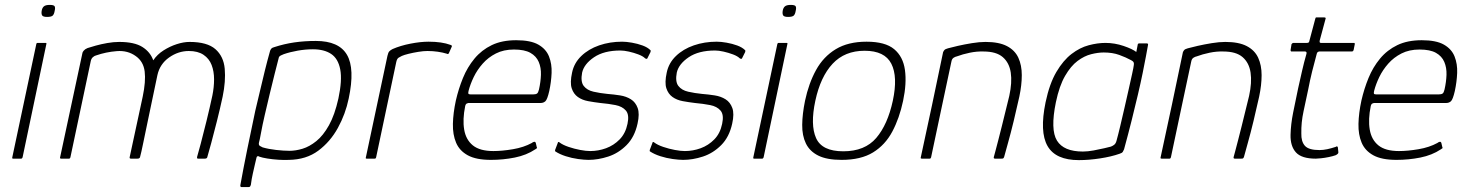

<svg xmlns="http://www.w3.org/2000/svg" viewBox="-20 -647 5983 783"><path d="M203 -603Q201 -590 195.5 -584Q190 -578 172 -578Q156 -578 152 -584Q148 -590 150 -603Q152 -615 159 -621Q166 -627 183 -627Q200 -627 203 -621Q206 -615 203 -603ZM72 -5Q70 0 66 0H33Q29 0 30 -5L128 -467Q129 -472 133 -472H166Q168 -472 169 -471Q170 -470 169 -467Z M750 -439Q707 -439 669.5 -412.5Q632 -386 622 -341L605 -260Q594 -207 583 -155Q572 -103 564 -63.5Q556 -24 551 -6Q550 -3 547.5 -1.5Q545 0 540 0H514Q507 0 509 -7L562 -253Q575 -315 570 -355.5Q565 -396 534 -418Q501 -442 456.5 -438.5Q412 -435 372 -421Q366 -420 359 -414Q352 -408 350 -397L267 -5Q266 -3 265 -1.5Q264 0 261 0H229Q227 0 225.5 -1Q224 -2 225 -5L316 -430Q316 -434 321.5 -440.5Q327 -447 337 -451Q349 -455 370.5 -461Q392 -467 417.5 -471.5Q443 -476 466 -476Q528 -476 560.5 -455.5Q593 -435 605 -401Q621 -425 647 -441.5Q673 -458 701 -467Q729 -476 753 -476Q825 -476 858.5 -446.5Q892 -417 896.5 -366.5Q901 -316 888 -253Q877 -202 864.5 -152.5Q852 -103 841.5 -64Q831 -25 825 -5Q823 0 815 0H789Q785 0 784 -1.5Q783 -3 784 -8Q788 -21 798.5 -60.5Q809 -100 822 -153Q835 -206 846 -257Q853 -291 853 -323.5Q853 -356 843 -382Q833 -408 810 -423.5Q787 -439 750 -439Z M960 109Q973 37 988.5 -39Q1004 -115 1021 -195Q1031 -236 1040.5 -277Q1050 -318 1060 -358.5Q1070 -399 1081 -438Q1082 -443 1086 -448Q1090 -453 1099 -455Q1139 -468 1180 -474Q1221 -480 1268 -480Q1362 -480 1395 -423.5Q1428 -367 1402 -245Q1389 -182 1358 -125.5Q1327 -69 1278 -32.5Q1229 4 1158 5Q1140 6 1116 4.5Q1092 3 1070.5 -0.5Q1049 -4 1038 -8Q1034 -11 1030.5 -10Q1027 -9 1026 -4Q1024 4 1020 21.5Q1016 39 1011 61Q1006 83 1003 107Q1002 109 1000.5 112.5Q999 116 993 116H965Q961 116 960.5 113Q960 110 960 109ZM1036 -65Q1034 -55 1040.5 -51.5Q1047 -48 1051 -46Q1075 -39 1106 -35.5Q1137 -32 1161 -32Q1186 -32 1214 -40.5Q1242 -49 1270 -71.5Q1298 -94 1321.5 -136Q1345 -178 1360 -245Q1376 -320 1367.5 -364Q1359 -408 1330.5 -427Q1302 -446 1256 -446Q1226 -446 1194.5 -440.5Q1163 -435 1137 -426Q1131 -424 1124.5 -420.5Q1118 -417 1117 -412Q1110 -385 1100 -345.5Q1090 -306 1079.5 -262Q1069 -218 1059.5 -177Q1050 -136 1044.5 -105.5Q1039 -75 1036 -65Z M1728 -477Q1782 -477 1817 -464Q1820 -463 1822 -461.5Q1824 -460 1822 -456L1811 -431Q1810 -428 1807.5 -427Q1805 -426 1802 -428Q1786 -433 1765.5 -436Q1745 -439 1723 -439Q1707 -439 1685.5 -435.5Q1664 -432 1646 -427.5Q1628 -423 1619 -419Q1613 -416 1606 -412Q1599 -408 1596 -394L1514 -6Q1513 -2 1511.5 -1Q1510 0 1507 0H1476Q1473 0 1472 -1Q1471 -2 1472 -5L1560 -419Q1563 -433 1568 -438Q1573 -443 1581 -447Q1613 -461 1654 -469Q1695 -477 1728 -477Z M1839 -237Q1850 -285 1868 -329Q1886 -373 1915 -408Q1944 -443 1985.5 -463Q2027 -483 2085 -483Q2144 -483 2175.5 -465Q2207 -447 2219 -416.5Q2231 -386 2229.5 -349.5Q2228 -313 2220 -276Q2212 -241 2204 -234Q2196 -227 2185 -227H1890Q1889 -227 1884 -225Q1879 -223 1877 -214Q1866 -160 1873 -118.5Q1880 -77 1908.5 -54Q1937 -31 1992 -31Q2028 -31 2072 -38.5Q2116 -46 2149 -64Q2152 -67 2157.5 -68.5Q2163 -70 2165 -64L2169 -47Q2171 -44 2169.5 -42.5Q2168 -41 2163 -38Q2127 -14 2079.5 -4.5Q2032 5 1982 5Q1922 5 1888 -13.5Q1854 -32 1840 -65Q1826 -98 1827 -142Q1828 -186 1839 -237ZM2178 -282Q2185 -313 2186 -342Q2187 -371 2177 -394.5Q2167 -418 2143 -431.5Q2119 -445 2076 -445Q2034 -445 2002.5 -429Q1971 -413 1948.5 -387.5Q1926 -362 1912 -333Q1898 -304 1891 -277Q1889 -269 1890 -265.5Q1891 -262 1899 -262Q1963 -262 2026.5 -262Q2090 -262 2154 -262Q2165 -262 2170 -265.5Q2175 -269 2178 -282Z M2255 -65Q2255 -68 2257.5 -68Q2260 -68 2262 -66Q2275 -56 2298.5 -48Q2322 -40 2346 -35.5Q2370 -31 2387 -31Q2420 -31 2451.5 -42.5Q2483 -54 2507 -78.5Q2531 -103 2539 -142Q2547 -179 2532.5 -196Q2518 -213 2490 -218.5Q2462 -224 2428 -227Q2403 -230 2378.5 -234.5Q2354 -239 2336.5 -251.5Q2319 -264 2311.5 -287Q2304 -310 2313 -351Q2321 -390 2350.5 -418.5Q2380 -447 2423.5 -462Q2467 -477 2517 -477Q2534 -477 2557 -473Q2580 -469 2600.5 -461.5Q2621 -454 2633 -442Q2634 -440 2633.5 -439Q2633 -438 2633 -435L2620 -409Q2618 -405 2611 -409Q2602 -418 2583.5 -425Q2565 -432 2545 -436.5Q2525 -441 2510 -441Q2443 -441 2402.5 -413.5Q2362 -386 2354 -351Q2347 -314 2360.5 -296.5Q2374 -279 2400.5 -273Q2427 -267 2457 -264Q2483 -262 2508.5 -258Q2534 -254 2553 -242Q2572 -230 2580.5 -206.5Q2589 -183 2580 -143Q2568 -88 2535 -55Q2502 -22 2460.5 -8.5Q2419 5 2380 5Q2363 5 2337.5 1.5Q2312 -2 2287 -10Q2262 -18 2244 -30Q2243 -34 2244 -36Z M2641 -65Q2641 -68 2643.5 -68Q2646 -68 2648 -66Q2661 -56 2684.5 -48Q2708 -40 2732 -35.5Q2756 -31 2773 -31Q2806 -31 2837.5 -42.5Q2869 -54 2893 -78.5Q2917 -103 2925 -142Q2933 -179 2918.5 -196Q2904 -213 2876 -218.5Q2848 -224 2814 -227Q2789 -230 2764.5 -234.5Q2740 -239 2722.5 -251.5Q2705 -264 2697.5 -287Q2690 -310 2699 -351Q2707 -390 2736.5 -418.5Q2766 -447 2809.5 -462Q2853 -477 2903 -477Q2920 -477 2943 -473Q2966 -469 2986.5 -461.5Q3007 -454 3019 -442Q3020 -440 3019.5 -439Q3019 -438 3019 -435L3006 -409Q3004 -405 2997 -409Q2988 -418 2969.5 -425Q2951 -432 2931 -436.5Q2911 -441 2896 -441Q2829 -441 2788.5 -413.5Q2748 -386 2740 -351Q2733 -314 2746.5 -296.5Q2760 -279 2786.5 -273Q2813 -267 2843 -264Q2869 -262 2894.5 -258Q2920 -254 2939 -242Q2958 -230 2966.5 -206.5Q2975 -183 2966 -143Q2954 -88 2921 -55Q2888 -22 2846.5 -8.5Q2805 5 2766 5Q2749 5 2723.5 1.5Q2698 -2 2673 -10Q2648 -18 2630 -30Q2629 -34 2630 -36Z M3225 -603Q3223 -590 3217.5 -584Q3212 -578 3194 -578Q3178 -578 3174 -584Q3170 -590 3172 -603Q3174 -615 3181 -621Q3188 -627 3205 -627Q3222 -627 3225 -621Q3228 -615 3225 -603ZM3094 -5Q3092 0 3088 0H3055Q3051 0 3052 -5L3150 -467Q3151 -472 3155 -472H3188Q3190 -472 3191 -471Q3192 -470 3191 -467Z M3412 5Q3352 5 3317 -12.5Q3282 -30 3266.5 -62Q3251 -94 3251.5 -138Q3252 -182 3263 -236Q3278 -307 3308 -361.5Q3338 -416 3388.5 -446.5Q3439 -477 3514 -477Q3590 -477 3626.5 -446.5Q3663 -416 3670.5 -361.5Q3678 -307 3663 -236Q3648 -165 3619 -110.5Q3590 -56 3540.5 -25.5Q3491 5 3412 5ZM3419 -30Q3507 -30 3553.5 -84.5Q3600 -139 3621 -236Q3642 -334 3615 -387Q3588 -440 3506 -440Q3425 -440 3375.5 -387Q3326 -334 3305 -236Q3284 -138 3308 -84Q3332 -30 3419 -30Z M3739 0Q3737 0 3735.5 -1Q3734 -2 3735 -5Q3758 -112 3781 -219Q3804 -326 3826 -434Q3828 -439 3831.5 -443Q3835 -447 3846 -450Q3860 -454 3886.5 -460Q3913 -466 3943.5 -471Q3974 -476 3999 -476Q4054 -476 4086.5 -459Q4119 -442 4133 -411.5Q4147 -381 4147 -340.5Q4147 -300 4137 -253Q4126 -203 4114 -153.5Q4102 -104 4091 -65Q4080 -26 4075 -7Q4073 -2 4071 -1Q4069 0 4063 0H4038Q4031 0 4033 -7Q4035 -13 4039.5 -31Q4044 -49 4051 -75Q4058 -101 4065.5 -132Q4073 -163 4081 -195Q4089 -227 4096 -256Q4108 -311 4102 -351Q4096 -391 4069.5 -414Q4043 -437 3991 -437Q3964 -438 3935 -432Q3906 -426 3882 -417Q3876 -416 3869 -411.5Q3862 -407 3860 -396Q3839 -299 3818.5 -201Q3798 -103 3777 -5Q3776 -3 3775 -1.5Q3774 0 3771 0Z M4380 6Q4285 6 4252 -51.5Q4219 -109 4244 -230Q4260 -306 4288 -353.5Q4316 -401 4350 -427Q4384 -453 4420 -462.5Q4456 -472 4488 -472Q4526 -472 4562.5 -459.5Q4599 -447 4614 -435L4620 -466Q4620 -468 4622 -469Q4624 -470 4625 -470H4657Q4662 -470 4662 -465Q4659 -448 4653.5 -418.5Q4648 -389 4640 -349.5Q4632 -310 4620.5 -261Q4609 -212 4595 -156Q4581 -100 4564 -38Q4562 -33 4559 -28Q4556 -23 4546 -20Q4512 -8 4466 -1Q4420 6 4380 6ZM4396 -29Q4416 -29 4440 -33.5Q4464 -38 4483.5 -42.5Q4503 -47 4510 -49Q4516 -51 4523 -56Q4530 -61 4533 -72Q4540 -97 4548.5 -133Q4557 -169 4566 -208Q4575 -247 4583 -283Q4591 -319 4597 -346Q4603 -373 4604 -383Q4605 -390 4602.5 -394Q4600 -398 4592 -402Q4572 -413 4544.5 -423Q4517 -433 4481 -433Q4458 -433 4430 -426Q4402 -419 4374.5 -398.5Q4347 -378 4323.5 -337.5Q4300 -297 4286 -230Q4263 -118 4290.5 -73.5Q4318 -29 4396 -29Z M4717 0Q4715 0 4713.5 -1Q4712 -2 4713 -5Q4736 -112 4759 -219Q4782 -326 4804 -434Q4806 -439 4809.5 -443Q4813 -447 4824 -450Q4838 -454 4864.5 -460Q4891 -466 4921.5 -471Q4952 -476 4977 -476Q5032 -476 5064.5 -459Q5097 -442 5111 -411.5Q5125 -381 5125 -340.5Q5125 -300 5115 -253Q5104 -203 5092 -153.5Q5080 -104 5069 -65Q5058 -26 5053 -7Q5051 -2 5049 -1Q5047 0 5041 0H5016Q5009 0 5011 -7Q5013 -13 5017.5 -31Q5022 -49 5029 -75Q5036 -101 5043.5 -132Q5051 -163 5059 -195Q5067 -227 5074 -256Q5086 -311 5080 -351Q5074 -391 5047.5 -414Q5021 -437 4969 -437Q4942 -438 4913 -432Q4884 -426 4860 -417Q4854 -416 4847 -411.5Q4840 -407 4838 -396Q4817 -299 4796.5 -201Q4776 -103 4755 -5Q4754 -3 4753 -1.5Q4752 0 4749 0Z M5346 0Q5288 0 5265 -25.5Q5242 -51 5243 -97Q5244 -140 5253.5 -187.5Q5263 -235 5274 -287Q5282 -323 5290 -358Q5298 -393 5308 -428Q5310 -437 5302 -437H5246Q5245 -437 5244 -439Q5243 -441 5243 -442L5247 -467Q5248 -468 5250 -470Q5252 -472 5254 -472H5309Q5314 -472 5316.5 -473.5Q5319 -475 5320 -481L5344 -571Q5345 -576 5348 -576H5381Q5383 -576 5385 -575Q5387 -574 5386 -571L5362 -482Q5361 -477 5362 -474.5Q5363 -472 5367 -472H5501Q5504 -472 5504.5 -471Q5505 -470 5505 -467L5500 -442Q5500 -442 5498 -439.5Q5496 -437 5494 -437H5360Q5358 -437 5354.5 -435Q5351 -433 5350 -428Q5340 -392 5331 -355.5Q5322 -319 5315 -282Q5306 -239 5296 -193Q5286 -147 5287 -103Q5286 -70 5301.5 -52.5Q5317 -35 5361 -35Q5376 -35 5392.5 -38.5Q5409 -42 5427 -48Q5431 -51 5433 -50Q5435 -49 5436 -46L5438 -26Q5439 -20 5427 -14Q5416 -10 5399 -6.5Q5382 -3 5367 -1.5Q5352 0 5346 0Z M5532 -237Q5543 -285 5561 -329Q5579 -373 5608 -408Q5637 -443 5678.5 -463Q5720 -483 5778 -483Q5837 -483 5868.5 -465Q5900 -447 5912 -416.5Q5924 -386 5922.5 -349.5Q5921 -313 5913 -276Q5905 -241 5897 -234Q5889 -227 5878 -227H5583Q5582 -227 5577 -225Q5572 -223 5570 -214Q5559 -160 5566 -118.5Q5573 -77 5601.5 -54Q5630 -31 5685 -31Q5721 -31 5765 -38.5Q5809 -46 5842 -64Q5845 -67 5850.5 -68.5Q5856 -70 5858 -64L5862 -47Q5864 -44 5862.5 -42.5Q5861 -41 5856 -38Q5820 -14 5772.5 -4.5Q5725 5 5675 5Q5615 5 5581 -13.5Q5547 -32 5533 -65Q5519 -98 5520 -142Q5521 -186 5532 -237ZM5871 -282Q5878 -313 5879 -342Q5880 -371 5870 -394.5Q5860 -418 5836 -431.5Q5812 -445 5769 -445Q5727 -445 5695.5 -429Q5664 -413 5641.5 -387.5Q5619 -362 5605 -333Q5591 -304 5584 -277Q5582 -269 5583 -265.5Q5584 -262 5592 -262Q5656 -262 5719.5 -262Q5783 -262 5847 -262Q5858 -262 5863 -265.5Q5868 -269 5871 -282Z"/></svg>

Font: Glory Thin ExtraLight
Style: Italic
Weight: 250
Italic angle: -12°
Version: Version 1.011